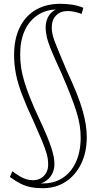

<svg xmlns="http://www.w3.org/2000/svg" viewBox="-20 -769 510 1009"><path d="M205 220Q170 220 142 214.5Q114 209 88 196Q62 183 32 161L45 131Q68 148 86 158.5Q104 169 120 173.5Q136 178 153 178Q177 178 195 167.5Q213 157 223.5 137.5Q234 118 233 93Q233 66 225 38Q217 10 200.5 -29.5Q184 -69 157 -130Q119 -211 96 -271.5Q73 -332 63.5 -381.5Q54 -431 54 -480Q54 -564 83.5 -624.5Q113 -685 167.5 -717Q222 -749 297 -749Q328 -749 358.5 -744.5Q389 -740 418 -728L409 -696Q386 -704 368.5 -707.5Q351 -711 336 -711Q298 -711 275 -688Q252 -665 252 -624Q252 -608 255.5 -591Q259 -574 267.5 -551Q276 -528 291 -492.5Q306 -457 329 -402Q361 -333 381.5 -282Q402 -231 413.5 -190.5Q425 -150 430.5 -116Q436 -82 436 -48Q436 30 407 90.5Q378 151 326 185.5Q274 220 205 220ZM205 195Q253 195 290 177Q327 159 352.5 126.5Q378 94 391 50.5Q404 7 404 -45Q404 -78 399 -110Q394 -142 382 -181Q370 -220 350 -271Q330 -322 300 -391Q268 -460 250.5 -502.5Q233 -545 226.5 -572.5Q220 -600 220 -625Q220 -651 229.5 -673Q239 -695 258 -709.5Q277 -724 304 -727L313 -716Q304 -718 296.5 -718.5Q289 -719 280 -719Q223 -719 178.5 -690Q134 -661 110 -608.5Q86 -556 86 -484Q86 -447 91 -413.5Q96 -380 107.5 -341.5Q119 -303 138 -255Q157 -207 187 -143Q211 -92 226 -55.5Q241 -19 249.5 7Q258 33 262 53.5Q266 74 266 94Q266 124 252 148.5Q238 173 214 186.5Q190 200 158 199L141 186Q154 191 169.5 193Q185 195 205 195Z"/></svg>

Font: Georama ExtraCondensed Thin ExtraLight
Style: Regular
Weight: 250
Version: Version 1.001